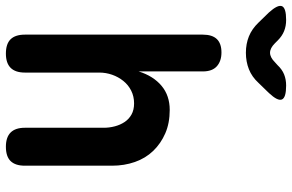

<svg xmlns="http://www.w3.org/2000/svg" viewBox="-222 -812 1015 668"><g transform="rotate(90 286.0 -477.5)"><path d="M204 -56Q204 -23 187.5 -6.5Q171 10 138 10Q104 10 88 -6.5Q72 -23 72 -56V-675Q72 -708 87.5 -724Q103 -740 134 -740Q164 -740 182 -724Q200 -708 200 -675V-452Q216 -503 250 -531.5Q284 -560 334 -560Q380 -560 415.5 -544.5Q451 -529 476.5 -502.5Q502 -476 515 -439Q528 -402 528 -359V-56Q528 -23 512 -6.5Q496 10 462 10Q429 10 412.5 -6.5Q396 -23 396 -56V-331Q396 -350 391 -369Q386 -388 376 -403Q366 -418 350 -427Q334 -436 311 -436Q287 -436 267 -426Q247 -416 233 -398.5Q219 -381 211.5 -359.5Q204 -338 204 -315ZM21 -965Q42 -965 59.5 -958Q77 -951 92 -936L102 -926Q119 -909 135 -909Q151 -909 168 -926L178 -935Q193 -951 210.5 -958Q228 -965 249 -965Q291 -965 297.5 -950.5Q304 -936 275 -905L240 -869Q219 -846 192.5 -835.5Q166 -825 135 -825Q104 -825 78 -835.5Q52 -846 30 -869L-5 -905Q-33 -936 -27 -950.5Q-21 -965 21 -965Z"/></g></svg>

Font: Maple Mono
Style: Bold
Weight: 700
Monospace: yes
Designer: subframe7536
Version: Version 7.200